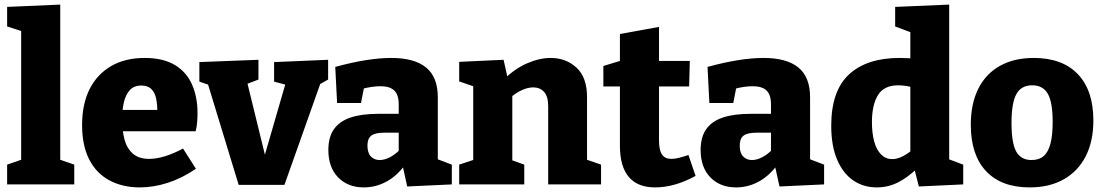

<svg xmlns="http://www.w3.org/2000/svg" viewBox="-20 -802 4797 835"><path d="M242 -97 231 -111 303 -86V0H11V-86L83 -111L72 -97V-674L82 -664L11 -687V-772L242 -782Z M588 13Q513 13 456 -17.5Q399 -48 368 -108.5Q337 -169 337 -258Q337 -350 370 -415Q403 -480 464 -515Q525 -550 609 -550Q690 -550 741 -519Q792 -488 815.5 -433.5Q839 -379 839 -311Q839 -292 837.5 -272Q836 -252 831 -231H476V-324H688L664 -307Q665 -346 659 -373.5Q653 -401 637.5 -415.5Q622 -430 595 -430Q562 -430 544 -409.5Q526 -389 518.5 -356Q511 -323 511 -284Q511 -236 521 -197Q531 -158 557 -134.5Q583 -111 629 -111Q660 -111 697.5 -122.5Q735 -134 776 -156L832 -68Q772 -27 710 -7Q648 13 588 13Z M1172 -532 1407 -542V-456L1357 -428L1378 -452L1217 2H1018L881 -447L903 -428L847 -447V-532L1104 -542V-456L1041 -432L1053 -452L1138 -105H1125L1223 -443L1232 -431L1172 -447Z M1884 -84 1861 -118 1945 -86V0L1751 9L1730 -86L1740 -83Q1704 -35 1658.5 -11Q1613 13 1562 13Q1493 13 1450.5 -30.5Q1408 -74 1408 -150Q1408 -206 1432.5 -240.5Q1457 -275 1505 -291Q1553 -307 1625 -307H1723L1714 -297V-348Q1714 -390 1694.5 -408.5Q1675 -427 1635 -427Q1617 -427 1595.5 -424Q1574 -421 1550 -414L1565 -431L1550 -354H1446L1438 -511Q1511 -531 1571.5 -540.5Q1632 -550 1682 -550Q1782 -550 1833 -508.5Q1884 -467 1884 -379ZM1578 -169Q1578 -137 1593 -121.5Q1608 -106 1631 -106Q1652 -106 1675.5 -118Q1699 -130 1720 -152L1714 -129V-236L1724 -225H1653Q1611 -225 1594.5 -212Q1578 -199 1578 -169Z M1977 0V-86L2058 -113L2038 -89V-447L2058 -420L1977 -448V-533L2170 -542L2191 -448L2170 -455Q2218 -503 2272 -526.5Q2326 -550 2375 -550Q2442 -550 2488 -507Q2534 -464 2533 -376V-89L2519 -112L2594 -86V0H2364V-341Q2364 -383 2346 -402.5Q2328 -422 2299 -422Q2276 -422 2249.5 -410Q2223 -398 2197 -375L2208 -398V-86L2193 -110L2260 -86V0Z M2829 13Q2753 13 2714.5 -32.5Q2676 -78 2676 -168V-447L2697 -426H2604V-515L2699 -544L2676 -515V-654L2846 -685V-515L2829 -537H2980L2977 -426H2829L2846 -447V-191Q2846 -149 2859 -130Q2872 -111 2899 -111Q2914 -111 2932.5 -115.5Q2951 -120 2974 -128L3005 -37Q2914 13 2829 13Z M3503 -84 3480 -118 3564 -86V0L3370 9L3349 -86L3359 -83Q3323 -35 3277.5 -11Q3232 13 3181 13Q3112 13 3069.5 -30.5Q3027 -74 3027 -150Q3027 -206 3051.5 -240.5Q3076 -275 3124 -291Q3172 -307 3244 -307H3342L3333 -297V-348Q3333 -390 3313.5 -408.5Q3294 -427 3254 -427Q3236 -427 3214.5 -424Q3193 -421 3169 -414L3184 -431L3169 -354H3065L3057 -511Q3130 -531 3190.5 -540.5Q3251 -550 3301 -550Q3401 -550 3452 -508.5Q3503 -467 3503 -379ZM3197 -169Q3197 -137 3212 -121.5Q3227 -106 3250 -106Q3271 -106 3294.5 -118Q3318 -130 3339 -152L3333 -129V-236L3343 -225H3272Q3230 -225 3213.5 -212Q3197 -199 3197 -169Z M3793 13Q3735 13 3690.5 -17.5Q3646 -48 3620.5 -108Q3595 -168 3595 -255Q3595 -407 3672.5 -478.5Q3750 -550 3892 -550Q3910 -550 3929.5 -549Q3949 -548 3969 -544L3939 -526V-673L3950 -658L3873 -687V-772L4108 -782V-93L4089 -116L4169 -86V0L3976 9L3954 -78L3972 -73Q3928 -30 3885 -8.5Q3842 13 3793 13ZM3860 -110Q3882 -110 3906.5 -122.5Q3931 -135 3958 -159L3939 -109V-459L3959 -420Q3918 -431 3886 -431Q3824 -431 3798 -388Q3772 -345 3772 -271Q3772 -222 3782 -186Q3792 -150 3812 -130Q3832 -110 3860 -110Z M4476 -550Q4600 -550 4667.5 -479.5Q4735 -409 4735 -278Q4735 -187 4701.5 -122Q4668 -57 4606 -22Q4544 13 4458 13Q4335 13 4268.5 -57.5Q4202 -128 4202 -259Q4202 -351 4234.5 -416Q4267 -481 4328.5 -515.5Q4390 -550 4476 -550ZM4469 -431Q4421 -431 4400 -392.5Q4379 -354 4379 -267Q4379 -180 4399.5 -143Q4420 -106 4466 -106Q4499 -106 4519 -123.5Q4539 -141 4548.5 -177.5Q4558 -214 4558 -271Q4558 -357 4537 -394Q4516 -431 4469 -431Z"/></svg>

Font: Bitter Thin ExtraBold
Style: Regular
Weight: 800
Version: Version 3.020